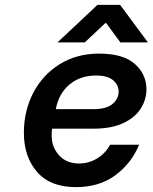

<svg xmlns="http://www.w3.org/2000/svg" viewBox="-20 -766 627 788"><path d="M78 -221Q78 -311 116.5 -385Q155 -459 225 -502.5Q295 -546 386 -546Q486 -546 533.5 -503.5Q581 -461 581 -400Q581 -358 558 -321Q535 -284 486.5 -261Q438 -238 365 -238H194L193 -230Q192 -223 192 -210Q192 -162 222.5 -128.5Q253 -95 304 -95Q345 -95 379 -116Q413 -137 432 -172H551Q519 -95 453 -46.5Q387 2 292 2Q186 2 132 -60.5Q78 -123 78 -221ZM363 -318Q417 -318 442 -339.5Q467 -361 467 -390Q467 -417 444.5 -436.5Q422 -456 374 -456Q309 -456 265 -419Q221 -382 209 -318ZM380 -746H473L587 -592H474L416 -671H412L328 -592H216Z"/></svg>

Font: Be Vietnam SemiBold
Style: Italic
Weight: 600
Italic angle: -9.556°
Designer: Gabriel Lam
Foundry: TypeRant
Version: Version 3.000